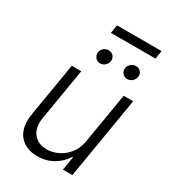

<svg xmlns="http://www.w3.org/2000/svg" viewBox="-210 -991 997 1110"><g transform="rotate(30 288.5 -436.0)"><path d="M419 -208.5 475.5 -545.5H538.7L447.8 0H384.6L399.5 -90.6H394.9Q369.3 -48.7 322.6 -20.8Q275.9 7.1 215.9 7.1Q137.4 7.1 95.5 -44Q53.6 -95.2 69.6 -192.1L128.9 -545.5H192.1L133.9 -196Q123.9 -132.1 154.8 -93.2Q185.7 -54.3 244.7 -54.3Q281.6 -54.3 318.7 -72.1Q355.8 -89.8 383.3 -124.1Q410.9 -158.4 419 -208.5ZM443.9 -639.2Q424.7 -639.2 411.9 -654.1Q399.1 -669 402.7 -689.3Q405.9 -707 420.1 -718.6Q434.3 -730.1 450.6 -730.1Q471.9 -730.1 484.4 -715.6Q496.8 -701 492.9 -680Q490.1 -663.7 476.4 -651.5Q462.7 -639.2 443.9 -639.2ZM262.1 -639.2Q242.9 -639.2 230.5 -654.5Q218 -669.7 220.9 -689.3Q223.7 -707 238.1 -718.6Q252.5 -730.1 268.8 -730.1Q290.1 -730.1 302.2 -715.7Q314.3 -701.3 311.1 -680Q308.6 -664.1 294.7 -651.6Q280.9 -639.2 262.1 -639.2ZM535.9 -878.6 527 -823.5H229.4L238.6 -878.6Z"/></g></svg>

Font: Inter Light  BETA
Style: Italic
Weight: 300
Italic angle: 9.39999°
Designer: Rasmus Andersson
Foundry: rsms
Version: Version 3.011;git-f93a4a705